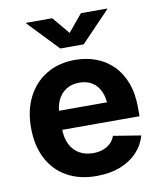

<svg xmlns="http://www.w3.org/2000/svg" viewBox="-86 -832 764 911"><g transform="rotate(-10 296.0 -376.0)"><path d="M306.6 10.7Q223.6 10.7 163.3 -23.4Q103 -57.6 70.8 -120.4Q38.6 -183.1 38.6 -268.6Q38.6 -352.5 70.8 -415.8Q103 -479 161.9 -514.4Q220.7 -549.8 299.8 -549.8Q353.5 -549.8 399.9 -532.5Q446.3 -515.1 481.2 -480.7Q516.1 -446.3 535.6 -394.5Q555.2 -342.8 555.2 -273.9V-233.4H97.7V-325.2H484.4L416 -300.8Q416 -343.3 403.1 -374.3Q390.1 -405.3 364.5 -422.6Q338.9 -439.9 300.8 -439.9Q263.2 -439.9 236.8 -422.6Q210.4 -405.3 196.5 -375.2Q182.6 -345.2 182.6 -306.6V-242.2Q182.6 -195.8 198.2 -163.8Q213.9 -131.8 242.7 -115.5Q271.5 -99.1 309.1 -99.1Q335 -99.1 356.2 -106.7Q377.4 -114.3 392.3 -128.4Q407.2 -142.6 415 -163.6L547.4 -142.1Q534.7 -96.2 502 -61.8Q469.2 -27.3 419.7 -8.3Q370.1 10.7 306.6 10.7ZM228 -763.2 297.4 -680.2 366.2 -763.2H492.2V-759.8L353.5 -615.2H240.7L102.5 -759.8V-763.2Z"/></g></svg>

Font: Inter 16pt
Style: Bold
Weight: 700
Version: Version 4.001;git-66647c0bb